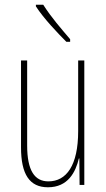

<svg xmlns="http://www.w3.org/2000/svg" viewBox="-20 -783 448 813"><path d="M163 -763H132V-756C165 -705 223 -644 261 -606H277V-617C238 -663 198 -708 163 -763ZM337 -527H311V-228C311 -82 261 -15 185 -15C127 -15 95 -60 95 -167V-527H69V-159C69 -45 105 10 183 10C268 10 300 -54 314 -112H316L317 0H337Z"/></svg>

Font: Noto Sans Oriya ExtCond Thin
Style: Regular
Weight: 100
Width: 2
Designer: Amélie Bonet and Sol Matas
Foundry: Google LLC
Version: Version 2.006